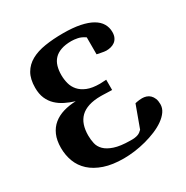

<svg xmlns="http://www.w3.org/2000/svg" viewBox="-162 -822 941 972"><g transform="rotate(-30 309.0 -335.5)"><path d="M584 -129.9Q584 -106.9 570.3 -87.4Q556.6 -67.9 533.9 -51.8Q511.2 -35.6 481 -22.9Q450.7 -10.3 417.7 -1.5Q384.8 7.3 351.1 11.7Q317.4 16.1 287.1 16.1Q221.2 16.1 173.8 0Q126.5 -16.1 95.9 -43.9Q65.4 -71.8 51.3 -109.1Q37.1 -146.5 37.1 -189Q37.1 -232.9 50.8 -264.2Q64.5 -295.4 88.9 -315.4Q113.3 -335.4 146.7 -345.5Q180.2 -355.5 220.2 -356.9Q190.9 -365.7 164.8 -378.7Q138.7 -391.6 118.9 -410.4Q99.1 -429.2 87.6 -455.6Q76.2 -481.9 76.2 -518.1Q76.2 -568.4 95 -601.1Q113.8 -633.8 147.9 -652.8Q182.1 -671.9 230 -679.4Q277.8 -687 335.9 -687Q393.1 -687 434.8 -678.5Q476.6 -669.9 503.4 -654.3Q530.3 -638.7 543.2 -616.7Q556.2 -594.7 556.2 -567.9Q556.2 -548.8 549.8 -535.9Q543.5 -522.9 533.2 -515.4Q522.9 -507.8 509.8 -504.4Q496.6 -501 482.9 -501Q478.5 -501 469.7 -502.2Q460.9 -503.4 452.1 -505.4Q441.9 -507.3 430.2 -509.8V-608.9Q408.7 -624 388.4 -627.9Q368.2 -631.8 353 -631.8Q317.4 -631.8 292.5 -623Q267.6 -614.3 252.2 -598.1Q236.8 -582 230 -559.1Q223.1 -536.1 223.1 -507.8Q223.1 -482.4 229.5 -458Q235.8 -433.6 252.4 -414.6Q269 -395.5 297.6 -383.8Q326.2 -372.1 371.1 -372.1L408.2 -374V-314Q391.1 -314.5 377.4 -314.9Q365.7 -315.4 355.2 -315.7Q344.7 -315.9 342.8 -315.9Q301.8 -315.9 272.2 -306.4Q242.7 -296.9 224.1 -278.8Q205.6 -260.7 196.8 -234.6Q188 -208.5 188 -174.8Q188 -150.9 193.1 -127.9Q198.2 -105 216.1 -87.2Q233.9 -69.3 268.1 -57.9Q302.2 -46.4 359.9 -45.9Q375 -45.4 386 -46.9Q397 -48.3 404.8 -51.3Q412.6 -54.2 418.5 -58.6Q424.3 -63 430.2 -68.8L477.1 -196.8Q482.4 -197.8 488.8 -199.2Q494.1 -200.2 501.7 -201.2Q509.3 -202.1 518.1 -202.1Q530.8 -202.1 542.7 -198.2Q554.7 -194.3 563.7 -185.5Q572.8 -176.8 578.4 -163.1Q584 -149.4 584 -129.9Z"/></g></svg>

Font: Charis SIL Am
Style: Bold
Weight: 700
Foundry: SIL International
Version: Version 5.000